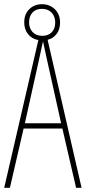

<svg xmlns="http://www.w3.org/2000/svg" viewBox="-20 -891 407 911"><path d="M367 0H341L276 -281H92L27 0H0L162 -701Q132 -706 113.5 -728.5Q95 -751 95 -785Q95 -824 119 -847.5Q143 -871 179 -871Q216 -871 240.5 -847Q265 -823 265 -784Q265 -752 249 -730.5Q233 -709 206 -702ZM181 -721Q209 -721 225.5 -738Q242 -755 242 -784Q242 -813 225 -831Q208 -849 179 -849Q150 -849 134 -831.5Q118 -814 118 -785Q118 -757 134.5 -739Q151 -721 181 -721ZM270 -306 202 -612 184 -695Q173 -641 166 -612L98 -306Z"/></svg>

Font: Noto Sans Display Thin Cond
Style: Regular
Weight: 250
Width: 3
Designer: Monotype Design team
Foundry: Monotype Imaging Inc.
Version: Version 1.000